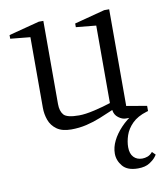

<svg xmlns="http://www.w3.org/2000/svg" viewBox="-83 -569 757 876"><g transform="rotate(-10 296.0 -131.0)"><path d="M486 238Q437 238 415 211.5Q393 185 393 153Q393 124 407.5 94.5Q422 65 448 37.5Q474 10 508 -11L523 4H470Q454 4 436.5 -9Q419 -22 416 -45Q386 -32 354 -19Q322 -6 288 2Q254 10 217 10Q175 10 150.5 -7.5Q126 -25 116 -52.5Q106 -80 106 -110V-437L14 -446V-463L156 -500H177V-115Q177 -82 192 -64.5Q207 -47 263 -47Q292 -47 335 -57Q378 -67 411 -78V-437L318 -446V-463L459 -500H482V-52L576 -36V-12L569 -10Q526 3 501.5 27.5Q477 52 467.5 80.5Q458 109 458 135Q458 165 473 181Q488 197 513 197Q525 197 537.5 192.5Q550 188 561 175L576 190Q578 187 569.5 199Q561 211 540.5 224.5Q520 238 486 238Z"/></g></svg>

Font: Manuale Light
Style: Regular
Weight: 300
Designer: Eduardo Tunni / Pablo Cosgaya
Foundry: Eduardo Tunni / Pablo Cosgaya
Version: Version 1.002